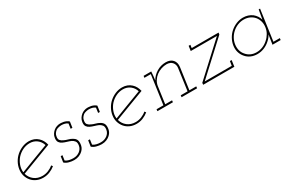

<svg xmlns="http://www.w3.org/2000/svg" viewBox="69 -1161 2866 1919"><g transform="rotate(-30 1502.5 -201.0)"><path d="M281 -362Q328 -362 362.5 -335.5Q397 -309 410 -266Q328 -235 246.5 -204Q165 -173 82 -141Q77 -182 91.5 -222Q106 -262 133 -293Q161 -324 199.5 -343Q238 -362 281 -362ZM436 -255Q430 -282 417.5 -305Q405 -328 387 -344Q367 -363 340.5 -373Q314 -383 284 -383Q243 -383 205.5 -367.5Q168 -352 138 -326Q108 -300 88 -264Q68 -228 62 -188Q56 -147 66.5 -112Q77 -77 100 -50Q122 -24 155.5 -9Q189 6 230 6Q269 6 304 -8Q339 -22 369 -46Q366 -50 363 -54Q360 -58 357 -62Q332 -40 299 -27Q266 -14 232 -14Q176 -14 137.5 -44Q99 -74 86 -122Q174 -156 261 -188.5Q348 -221 436 -255Z M476 -27Q494 -9 525 -0.5Q556 8 586 8Q617 8 642 -2.5Q667 -13 684 -29Q700 -44 708.5 -61.5Q717 -79 719 -102Q722 -135 711 -153.5Q700 -172 679 -183Q659 -195 634 -201.5Q609 -208 589 -218Q568 -227 555.5 -241.5Q543 -256 548 -283Q550 -304 560.5 -318.5Q571 -333 584 -343Q597 -351 615 -355Q633 -359 646 -359Q665 -359 683 -354.5Q701 -350 717 -338L709 -281H729L739 -348Q730 -358 714 -365.5Q698 -373 683 -376Q667 -379 655.5 -379.5Q644 -380 643 -380Q624 -380 604.5 -373.5Q585 -367 569 -354Q553 -341 541 -322.5Q529 -304 526 -279Q522 -248 534 -230.5Q546 -213 566 -204Q587 -194 611.5 -187Q636 -180 657 -171Q677 -161 689 -145Q701 -129 697 -99Q694 -77 684 -61.5Q674 -46 659 -35Q643 -24 626 -18.5Q609 -13 586 -13Q562 -13 538.5 -18.5Q515 -24 498 -37L506 -94H486Z M793 -27Q811 -9 842 -0.5Q873 8 903 8Q934 8 959 -2.5Q984 -13 1001 -29Q1017 -44 1025.5 -61.5Q1034 -79 1036 -102Q1039 -135 1028 -153.5Q1017 -172 996 -183Q976 -195 951 -201.5Q926 -208 906 -218Q885 -227 872.5 -241.5Q860 -256 865 -283Q867 -304 877.5 -318.5Q888 -333 901 -343Q914 -351 932 -355Q950 -359 963 -359Q982 -359 1000 -354.5Q1018 -350 1034 -338L1026 -281H1046L1056 -348Q1047 -358 1031 -365.5Q1015 -373 1000 -376Q984 -379 972.5 -379.5Q961 -380 960 -380Q941 -380 921.5 -373.5Q902 -367 886 -354Q870 -341 858 -322.5Q846 -304 843 -279Q839 -248 851 -230.5Q863 -213 883 -204Q904 -194 928.5 -187Q953 -180 974 -171Q994 -161 1006 -145Q1018 -129 1014 -99Q1011 -77 1001 -61.5Q991 -46 976 -35Q960 -24 943 -18.5Q926 -13 903 -13Q879 -13 855.5 -18.5Q832 -24 815 -37L823 -94H803Z M1357 -362Q1404 -362 1438.5 -335.5Q1473 -309 1486 -266Q1404 -235 1322.5 -204Q1241 -173 1158 -141Q1153 -182 1167.5 -222Q1182 -262 1209 -293Q1237 -324 1275.5 -343Q1314 -362 1357 -362ZM1512 -255Q1506 -282 1493.5 -305Q1481 -328 1463 -344Q1443 -363 1416.5 -373Q1390 -383 1360 -383Q1319 -383 1281.5 -367.5Q1244 -352 1214 -326Q1184 -300 1164 -264Q1144 -228 1138 -188Q1132 -147 1142.5 -112Q1153 -77 1176 -50Q1198 -24 1231.5 -9Q1265 6 1306 6Q1345 6 1380 -8Q1415 -22 1445 -46Q1442 -50 1439 -54Q1436 -58 1433 -62Q1408 -40 1375 -27Q1342 -14 1308 -14Q1252 -14 1213.5 -44Q1175 -74 1162 -122Q1250 -156 1337 -188.5Q1424 -221 1512 -255Z M1829 -21 1827 0H2006L2008 -21H1929L1964 -270Q1970 -320 1943 -351Q1916 -382 1862 -382Q1806 -382 1758 -353Q1710 -324 1683 -277Q1685 -291 1686 -301.5Q1687 -312 1689 -326L1693 -375H1605L1602 -354H1676L1629 -21H1550L1548 0H1727L1729 -21H1650L1677 -216Q1682 -248 1699 -274.5Q1716 -301 1742 -321Q1767 -340 1798.5 -350.5Q1830 -361 1863 -361Q1906 -359 1926.5 -333.5Q1947 -308 1943 -273L1908 -21Z M2446 -72H2426L2418 -21H2106L2467 -354L2470 -375H2160L2165 -410H2145L2137 -354H2439L2078 -21L2076 0H2436Z M2533 -188Q2527 -147 2537.5 -112Q2548 -77 2571 -51Q2593 -24 2626.5 -9Q2660 6 2701 6Q2743 6 2781 -10Q2819 -26 2848 -53Q2862 -65 2873.5 -79.5Q2885 -94 2893 -109Q2891 -94 2888.5 -80Q2886 -66 2884 -51L2876 0H2970L2973 -21H2899L2949 -375H2933Q2929 -348 2923.5 -321Q2918 -294 2914 -267Q2908 -291 2893.5 -312.5Q2879 -334 2859 -350Q2837 -366 2811 -374.5Q2785 -383 2755 -383Q2714 -383 2676.5 -367.5Q2639 -352 2609 -326Q2579 -300 2559 -264Q2539 -228 2533 -188ZM2554 -188Q2559 -224 2576.5 -255.5Q2594 -287 2621 -311Q2648 -335 2681.5 -348.5Q2715 -362 2752 -362Q2788 -362 2818 -348.5Q2848 -335 2869 -311Q2889 -287 2898 -255.5Q2907 -224 2902 -188Q2897 -151 2879 -120Q2861 -89 2834 -66Q2807 -41 2773 -27.5Q2739 -14 2703 -14Q2666 -14 2637 -27.5Q2608 -41 2588 -65Q2567 -88 2558 -119.5Q2549 -151 2554 -188Z"/></g></svg>

Font: Josefin Slab ExtraLight
Style: Italic
Weight: 250
Italic angle: -12°
Designer: Santiago Orozco
Foundry: Typemade
Version: Version 2.100